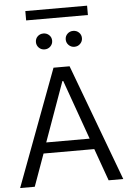

<svg xmlns="http://www.w3.org/2000/svg" viewBox="-65 -1063 740 1110"><g transform="rotate(-5 305.0 -508.5)"><path d="M483.4 -1016.6V-962.4H125V-1016.6ZM158.2 -187 90.8 0H5.9L258.8 -676.3H352.1L604.5 0H519.5L452.6 -187ZM303.2 -594.7 179.2 -249.5H431.2L308.1 -594.7ZM170.4 -832.5Q170.4 -852.1 183.8 -865.2Q197.3 -878.4 217.3 -878.4Q237.3 -878.4 251 -865.2Q264.6 -852.1 264.6 -832.5Q264.6 -813.5 251 -799.8Q237.3 -786.1 217.3 -786.1Q197.3 -786.1 183.8 -799.8Q170.4 -813.5 170.4 -832.5ZM343.3 -832.5Q343.3 -852.1 356.9 -865.2Q370.6 -878.4 390.1 -878.4Q410.2 -878.4 423.8 -865.2Q437.5 -852.1 437.5 -832.5Q437.5 -813.5 423.8 -799.8Q410.2 -786.1 390.1 -786.1Q370.6 -786.1 356.9 -799.8Q343.3 -813.5 343.3 -832.5Z"/></g></svg>

Font: Estedad-FD Regular
Style: FD-Regular
Weight: 400
Designer: Amin Abedi
Version: Version 7.3